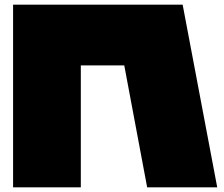

<svg xmlns="http://www.w3.org/2000/svg" viewBox="-20 -757 960 822"><path d="M910 45H610L512 -477H326V45H36V-737H762Z"/></svg>

Font: ChangwonDangamAsac Bold
Style: Regular
Weight: 700
Designer: Choi Chi-young, Lee Youngbeen, Kim Jungjin, Yoon Jihee, Han Dohee
Foundry: YoonDesign Inc.
Version: Version 1.010;Build 20210623